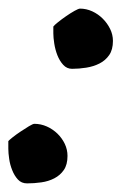

<svg xmlns="http://www.w3.org/2000/svg" viewBox="-21 -423 300 450"><path d="M104 -360.8Q106 -363.8 114.7 -370.8Q123.5 -377.9 133.8 -385Q144 -392.1 153.6 -397.5Q163.1 -402.8 166.5 -402.8Q181.2 -402.8 195.1 -396.5Q209 -390.1 219.7 -379.4Q230.5 -368.7 237.1 -355.2Q243.7 -341.8 243.7 -327.1Q243.7 -306.6 234.9 -293.9Q226.1 -281.2 212.2 -274.2Q198.2 -267.1 181.2 -264.4Q164.1 -261.7 147.9 -261.7Q135.7 -261.7 127.2 -271Q118.7 -280.3 113.5 -293.5Q108.4 -306.6 106.2 -320.8Q104 -335 104 -344.7ZM-1.5 -92.3Q0 -94.2 8.5 -101.1Q17.1 -107.9 27.3 -114.7Q37.6 -121.6 46.9 -127.2Q56.2 -132.8 59.6 -132.8Q74.7 -132.8 88.9 -126.5Q103 -120.1 113.8 -109.6Q124.5 -99.1 130.9 -85.7Q137.2 -72.3 137.2 -57.6Q137.2 -37.1 128.7 -24.7Q120.1 -12.2 106.4 -5.1Q92.8 2 75.9 4.4Q59.1 6.8 42.5 6.8Q29.3 6.8 21 -2.2Q12.7 -11.2 7.6 -24.2Q2.4 -37.1 0.5 -50.8Q-1.5 -64.5 -1.5 -74.2Z"/></svg>

Font: IM FELL English
Style: Italic
Weight: 400
Italic angle: -18°
Designer: Igino Marini
Foundry: Igino Marini
Version: 3.00